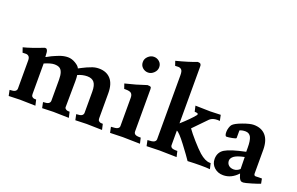

<svg xmlns="http://www.w3.org/2000/svg" viewBox="-93 -1141 2364 1527"><g transform="rotate(20 1089.0 -377.0)"><path d="M485 -391Q494 -396 514 -406Q534 -416 547 -422Q559 -428 577 -434Q609 -448 644 -448Q708 -448 744 -408Q780 -368 780 -289V-76Q780 -68 782 -62Q784 -56 793 -50Q803 -44 822 -45L833 3Q728 0 701 0Q674 0 607 3L597 -45Q631 -46 643 -54Q655 -62 656 -76V-256Q656 -310 637 -334Q618 -358 578 -358Q538 -358 498 -340Q501 -322 501 -289L499 -76Q498 -68 500 -62Q502 -56 512 -50Q522 -44 541 -45L552 3Q447 0 420 0Q393 0 326 3L316 -45Q350 -46 362 -54Q374 -62 375 -76V-256Q375 -329 344 -348Q328 -358 299 -358Q270 -358 216 -335V-76Q216 -68 218 -62Q220 -56 229 -50Q239 -44 258 -45L269 3Q164 0 137 0Q110 0 43 3L33 -45Q67 -46 79 -54Q91 -62 92 -76V-316Q92 -340 81 -350Q70 -360 54 -359Q38 -359 29 -358L15 -399Q77 -414 183 -456Q196 -456 200 -450Q204 -444 205 -441Q207 -437 208 -430Q209 -423 209 -418Q209 -413 210 -403Q211 -393 211 -388Q214 -388 228 -396Q242 -404 252 -409Q262 -414 281 -422Q299 -430 313 -435Q349 -448 382 -448Q414 -448 446 -429Q478 -410 485 -391Z M953 -615Q952 -643 974 -664Q996 -685 1023 -685Q1050 -685 1070 -667Q1090 -649 1090 -621Q1090 -593 1068 -572Q1046 -551 1020 -551Q993 -551 973 -569Q953 -587 953 -615ZM1084 -433V-76Q1084 -60 1096 -52Q1108 -44 1143 -45L1154 3Q1048 0 1008 0Q968 0 901 3L891 -45Q932 -46 946 -54Q960 -62 960 -76V-316Q960 -340 948 -352Q936 -364 900 -364H887L873 -405Q963 -426 1051 -456Q1072 -456 1078 -452Q1084 -448 1084 -433Z M1394 -737V-257Q1465 -320 1502 -366Q1509 -377 1501 -381Q1493 -385 1476 -385L1465 -433Q1571 -430 1591 -430Q1611 -430 1679 -433L1689 -385Q1679 -386 1669 -386Q1628 -386 1605 -365L1494 -251Q1517 -218 1561 -168Q1605 -118 1637 -89Q1688 -45 1727 -45Q1731 -45 1735 -45L1746 3Q1717 0 1667 0Q1617 0 1557 3Q1534 -32 1475 -110Q1416 -188 1394 -196V-76Q1393 -60 1405 -52Q1417 -44 1453 -45L1464 3Q1359 0 1318 0Q1277 0 1210 3L1200 -45Q1241 -46 1255 -54Q1269 -62 1270 -76V-619Q1270 -656 1258 -666Q1247 -676 1231 -676Q1215 -676 1205 -675L1192 -713Q1298 -740 1364 -766Q1383 -766 1389 -758Q1395 -750 1394 -737Z M2160 -69 2168 -28Q2151 -20 2097 -4Q2043 12 2031 12Q2018 12 2012 9Q2006 6 2001 -2Q1996 -10 1994 -14Q1992 -18 1988 -32Q1984 -44 1983 -47Q1929 12 1860 12Q1815 12 1784 -16Q1753 -44 1753 -87Q1753 -144 1799 -172Q1845 -200 1970 -226V-262Q1970 -320 1957 -348Q1943 -376 1911 -377Q1879 -377 1861 -367V-303Q1861 -297 1829 -291Q1797 -285 1782 -285Q1767 -285 1767 -321Q1767 -338 1773 -357Q1779 -376 1786 -384Q1803 -404 1863 -426Q1923 -448 1954 -448Q2019 -448 2055 -408Q2091 -368 2092 -290V-87Q2092 -68 2108 -68L2135 -69ZM1864 -112Q1865 -88 1881 -74Q1897 -60 1924 -60Q1951 -60 1975 -82L1973 -183Q1910 -170 1887 -152Q1864 -134 1864 -112Z"/></g></svg>

Font: Lusitana
Style: Bold
Weight: 700
Designer: Ana Paula Megda
Foundry: Ana Paula Megda
Version: Version 1.001; ttfautohint (v1.4.1)